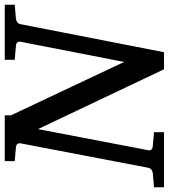

<svg xmlns="http://www.w3.org/2000/svg" viewBox="15 -740 711 809"><g transform="rotate(-90 370.5 -335.5)"><path d="M755 -629 698 -624Q677 -622 673 -604L555 0H483L231 -531L142 -66Q140 -58 144.5 -53Q149 -48 162 -47L218 -42V0H-14V-42L43 -47Q64 -49 68 -66L171 -604Q174 -623 152 -624L96 -629V-671H289V-645L514 -168L599 -604Q602 -623 580 -624L523 -629V-671H755Z"/></g></svg>

Font: Veleka
Style: Italic
Weight: 400
Italic angle: -12°
Designer: Stefan Peev, Context Ltd, 2016; SIL International, 1997-2014.
Foundry: Stefan Peev, Context Ltd, 2016
Version: Version 1.000